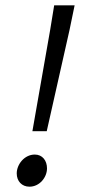

<svg xmlns="http://www.w3.org/2000/svg" viewBox="-20 -691 322 723"><path d="M169 -579 102 -197H156L242 -579L261 -671H184ZM43 -38C43 -9 62 12 91 12C129 12 157 -23 157 -57C157 -86 140 -109 111 -109C72 -109 43 -72 43 -38Z"/></svg>

Font: Cambridge Sans Italic
Style: Regular
Weight: 400
Italic angle: -11°
Version: Version 2.000;PS 002.000;hotconv 1.0.88;makeotf.lib2.5.64775